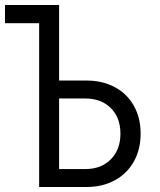

<svg xmlns="http://www.w3.org/2000/svg" viewBox="-21 -750 641 770"><path d="M136 0V-657H-1V-730H216V-427H325Q390 -427 439.5 -400.5Q489 -374 516 -325.5Q543 -277 543 -214Q543 -151 516 -102.5Q489 -54 439.5 -27Q390 0 325 0ZM321 -72Q385 -72 423.5 -111Q462 -150 462 -214Q462 -278 423.5 -316.5Q385 -355 321 -355H216V-72Z"/></svg>

Font: JetBrains Mono Semi Light
Style: Regular
Weight: 350
Monospace: yes
Designer: Philipp Nurullin, Konstantin Bulenkov
Foundry: JetBrains
Version: 2.002